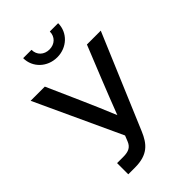

<svg xmlns="http://www.w3.org/2000/svg" viewBox="-271 -1047 1154 1154"><g transform="rotate(-45 306.0 -470.0)"><path d="M162.6 -95.2H110.4V0H167C276.9 0 317.9 -49.3 350.1 -125.5L604 -727.5H486.3L402.8 -520.5C371.1 -441.4 343.3 -371.1 315.4 -297.9C285.2 -371.1 255.4 -441.4 220.2 -520.5L128.4 -727.5H7.8L261.7 -178.7L247.6 -143.6C233.9 -108.9 210.4 -95.2 162.6 -95.2ZM306.2 -798.8C389.6 -798.8 454.6 -860.8 454.6 -940.4H383.8C383.8 -896 351.6 -865.2 306.2 -865.2C260.3 -865.2 228 -896 228 -940.4H157.2C157.2 -860.8 222.2 -798.8 306.2 -798.8Z"/></g></svg>

Font: Inteeer Medium
Style: Regular
Weight: 500
Designer: Rasmus Andersson
Foundry: rsms
Version: Version 4.001;Glyphs 3.4 (3402)